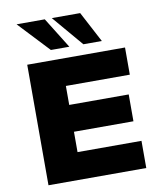

<svg xmlns="http://www.w3.org/2000/svg" viewBox="-100 -1026 942 1106"><g transform="rotate(-10 371.5 -472.5)"><path d="M93 0V-705H665V-546H291V-435H639V-278H291V-159H665V0ZM432 -765 279 -945H445L540 -765ZM242 -765 73 -945H238L350 -765Z"/></g></svg>

Font: Nunito Sans 7pt SemiExpanded Black
Style: Regular
Weight: 900
Width: 6
Designer: Vernon Adams
Foundry: Vernon Adams
Version: Version 3.101;gftools[0.9.27]